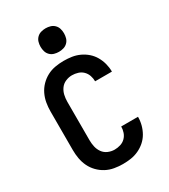

<svg xmlns="http://www.w3.org/2000/svg" viewBox="-218 -1003 986 1119"><g transform="rotate(-30 275.0 -443.5)"><path d="M271 12Q243 12 214 7Q185 2 159.5 -11.5Q134 -25 113.5 -46Q93 -67 80.5 -93Q68 -119 63 -147.5Q58 -176 58 -205V-465Q58 -494 63 -522.5Q68 -551 80.5 -577Q93 -603 113.5 -624Q134 -645 159.5 -658.5Q185 -672 214 -677Q243 -682 271 -682Q299 -682 325.5 -678Q352 -674 377 -662.5Q402 -651 422.5 -633Q443 -615 456.5 -591.5Q470 -568 477 -541.5Q484 -515 484 -488V-487H371Q371 -507 364.5 -526Q358 -545 344 -559Q330 -573 310.5 -579Q291 -585 271 -585Q249 -585 228 -576Q207 -567 194 -549Q181 -531 176 -509Q171 -487 171 -465V-205Q171 -183 176 -161Q181 -139 194 -121Q207 -103 228 -94Q249 -85 271 -85Q291 -85 310.5 -91Q330 -97 344 -111Q358 -125 364.5 -144Q371 -163 371 -183H484V-182Q484 -155 477 -128.5Q470 -102 456.5 -78.5Q443 -55 422.5 -37Q402 -19 377 -7.5Q352 4 325.5 8Q299 12 271 12ZM275 -741Q259 -741 243.5 -745.5Q228 -750 216.5 -761.5Q205 -773 200.5 -788.5Q196 -804 196 -820Q196 -836 200.5 -851.5Q205 -867 216.5 -878.5Q228 -890 243.5 -894.5Q259 -899 275 -899Q291 -899 306.5 -894.5Q322 -890 333.5 -878.5Q345 -867 349.5 -851.5Q354 -836 354 -820Q354 -804 349.5 -788.5Q345 -773 333.5 -761.5Q322 -750 306.5 -745.5Q291 -741 275 -741Z"/></g></svg>

Font: Lode Term
Style: Bold
Weight: 700
Monospace: yes
Designer: Belleve Invis
Foundry: Belleve Invis
Version: Version 29.2.0